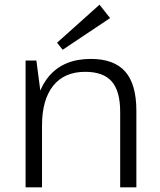

<svg xmlns="http://www.w3.org/2000/svg" viewBox="-20 -798 681 818"><path d="M492 -322Q492 -410 456 -451Q420 -492 343 -492Q254 -492 206.5 -432.5Q159 -373 159 -263L126 -199V-260Q126 -399 188.5 -473Q251 -547 367 -547Q466 -547 513.5 -493Q561 -439 561 -326V0H492ZM89 -540H135L159 -357V0H89ZM449 -721 247 -586 223 -616 404 -778Z"/></svg>

Font: Pathway Extreme 28pt Light
Style: Regular
Weight: 300
Designer: Eduardo Rodriguez Tunni
Foundry: Eduardo Rodriguez Tunni
Version: Version 1.001;gftools[0.9.26]